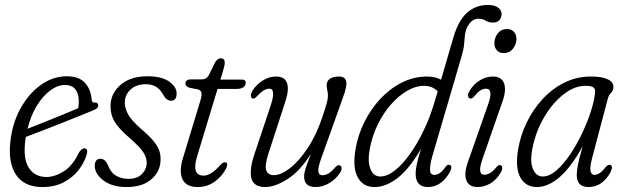

<svg xmlns="http://www.w3.org/2000/svg" viewBox="-20 -746 2516 774"><path d="M329 -121.5Q319.5 -89.5 296.2 -59.8Q273 -30 236.5 -11Q200 8 151 8Q78.5 8 45.5 -40.2Q12.5 -88.5 21.5 -172Q29 -247.5 62.2 -308Q95.5 -368.5 144.5 -403.5Q193.5 -438.5 249.5 -438.5Q298.5 -438.5 322.5 -412Q346.5 -385.5 349.5 -344.5Q351 -332.5 359.5 -332.5Q372 -334.5 375.5 -324.5Q379 -310 355.5 -301Q327.5 -289.5 290.2 -274.5Q253 -259.5 214.2 -244.2Q175.5 -229 141.2 -215.8Q107 -202.5 84 -194Q82.5 -184.5 81.5 -175Q73 -104 97 -68.2Q121 -32.5 168 -32.5Q200 -32.5 236.8 -55.2Q273.5 -78 298 -131Q310.5 -149.5 321.5 -148Q337 -146 329 -121.5ZM242 -403.5Q212.5 -403.5 182.8 -381.5Q153 -359.5 128.5 -319.8Q104 -280 91 -227Q117 -237 153 -251.5Q189 -266 226.8 -281.2Q264.5 -296.5 295.5 -310Q297.5 -322 297.5 -339.5Q297.5 -369 283.5 -386.2Q269.5 -403.5 242 -403.5Z M498.5 -25Q533.5 -25 552.5 -44.8Q571.5 -64.5 571.5 -90Q571.5 -110 558.5 -131Q545.5 -152 505 -187.5Q457 -229 441 -257Q425 -285 425.5 -320.5Q427 -371 467 -404.8Q507 -438.5 574.5 -438.5Q631.5 -438.5 661.8 -417.2Q692 -396 692 -369Q692 -340 669.5 -340Q660 -340 652.2 -346Q644.5 -352 635.5 -368Q614 -406.5 567.5 -406.5Q529 -406.5 506 -384.8Q483 -363 483 -332Q483 -311 495.5 -286.8Q508 -262.5 548 -227Q583 -197.5 600.5 -175.5Q618 -153.5 623.2 -135Q628.5 -116.5 627 -97Q625 -52.5 589 -22.2Q553 8 490.5 8Q431.5 8 396.8 -18.8Q362 -45.5 362 -77Q362 -106 385.5 -106Q403.5 -106 415.5 -79.5Q426.5 -50 448.2 -37.5Q470 -25 498.5 -25Z M778.5 -385.5 743 -392.5Q727.5 -398.5 727.5 -409Q727.5 -426 750.5 -426H793.5Q810.5 -426 820.5 -440.5L847.5 -495Q857 -511 870 -511Q886 -511 886 -494Q886 -482.5 879 -460L868.5 -425H957.5Q970.5 -425 970.5 -412.5Q970.5 -400.5 960.5 -394Q950.5 -387.5 934.5 -387.5H857L774.5 -115.5Q751 -38 801 -38Q830.5 -38 868 -80.5Q881.5 -95 890 -91.5Q895.5 -90 895.8 -83.5Q896 -77 892.5 -69Q877 -37 846.5 -14.5Q816 8 776.5 8Q730.5 8 715.5 -23.8Q700.5 -55.5 718.5 -112L784.5 -329.5Q794 -358.5 792.5 -370Q791 -381.5 778.5 -385.5Z M1350 -79Q1356.5 -77 1357 -68.5Q1357.5 -60 1351.5 -50.5Q1336 -25.5 1309 -8.8Q1282 8 1252 8Q1206 8 1206 -35Q1206 -49 1212.2 -68Q1218.5 -87 1233.5 -125.5Q1187 -53.5 1137.2 -22.8Q1087.5 8 1049.5 8Q1002.5 8 993.5 -27.2Q984.5 -62.5 1006 -125.5L1071.5 -321.5Q1093.5 -388.5 1065.5 -388.5Q1044.5 -388.5 1017.5 -359.5Q1005 -345.5 998 -349Q992 -351 991.5 -359.2Q991 -367.5 997 -379Q1011.5 -403.5 1037.8 -420.5Q1064 -437.5 1093 -437.5Q1127.5 -437.5 1136.8 -411.8Q1146 -386 1131.5 -340.5L1062.5 -128Q1046.5 -79 1053.2 -59.5Q1060 -40 1084.5 -40Q1113 -40 1149.2 -68.2Q1185.5 -96.5 1220.5 -149.2Q1255.5 -202 1280 -275.5Q1294 -317 1298 -333.2Q1302 -349.5 1302 -359Q1302 -372 1299.5 -382Q1297 -392 1297 -403.5Q1297 -420 1310.5 -428.8Q1324 -437.5 1346.5 -437.5Q1371 -437.5 1375.5 -418.5Q1380 -399.5 1363 -354L1275 -108Q1262 -72 1263.2 -55.8Q1264.5 -39.5 1280 -39.5Q1291 -39.5 1303 -46Q1315 -52.5 1332 -72Q1343 -83.5 1350 -79Z M1795 -55Q1760.5 8 1705 8Q1655.5 8 1655.5 -46.5Q1655.5 -60 1659.8 -81.8Q1664 -103.5 1677.5 -146.5Q1630.5 -65.5 1583.2 -28.8Q1536 8 1489.5 8Q1443.5 8 1422 -31.5Q1400.5 -71 1413.5 -146Q1423 -202 1449 -254.2Q1475 -306.5 1513.5 -347.8Q1552 -389 1600 -413.2Q1648 -437.5 1702 -437.5Q1735.5 -437.5 1758 -424.5L1807.5 -594.5Q1828 -664 1863 -695Q1898 -726 1947 -726Q1974.5 -726 1988.2 -715.2Q2002 -704.5 2002 -690Q2002 -675 1993.2 -665Q1984.5 -655 1968 -655Q1949.5 -655 1938 -662.8Q1926.5 -670.5 1908 -670.5Q1881.5 -670.5 1863.5 -637Q1856 -620.5 1854.2 -604Q1852.5 -587.5 1850.8 -567Q1849 -546.5 1840.5 -518L1723 -117Q1713 -82 1713.5 -61.5Q1714 -41 1731 -41Q1741 -41 1752 -47.8Q1763 -54.5 1777 -74.5Q1784.5 -85 1792.5 -81Q1805 -77 1795 -55ZM1471 -148Q1461 -97 1473 -65.8Q1485 -34.5 1513 -34.5Q1541 -34.5 1572 -59Q1603 -83.5 1633.2 -126Q1663.5 -168.5 1689.2 -222.8Q1715 -277 1732 -336L1744.5 -377.5Q1724 -400 1688.5 -400Q1656 -400 1621.8 -380.2Q1587.5 -360.5 1556.8 -325.8Q1526 -291 1503.5 -245.5Q1481 -200 1471 -148Z M2010 -532Q1993.5 -532 1983.2 -543Q1973 -554 1973 -572.5Q1973 -593 1986.5 -611Q2000 -629 2024 -629Q2041 -629 2051.5 -618Q2062 -607 2062 -588.5Q2062 -568.5 2048.2 -550.2Q2034.5 -532 2010 -532ZM1924.5 -103.5Q1903 -41.5 1933 -41.5Q1942.5 -41.5 1954.8 -48Q1967 -54.5 1981 -72Q1990 -83.5 1998 -80Q2004 -78 2004.5 -69.8Q2005 -61.5 1998.5 -50Q1981.5 -21 1956.8 -6.5Q1932 8 1905 8Q1870.5 8 1860 -19Q1849.5 -46 1866.5 -93.5L1948 -326Q1970 -388.5 1939 -388.5Q1927.5 -388.5 1916.5 -381.5Q1905.5 -374.5 1890.5 -356Q1881.5 -346 1873.5 -349.5Q1867.5 -351.5 1866.8 -359.8Q1866 -368 1872.5 -379Q1888.5 -406 1913.8 -421.8Q1939 -437.5 1967 -437.5Q2001.5 -437.5 2011.8 -410.5Q2022 -383.5 2006 -338Z M2367 -109Q2357 -70 2360.8 -55.5Q2364.5 -41 2376 -41Q2386 -41 2396.8 -47.8Q2407.5 -54.5 2422 -72.5Q2431.5 -84.5 2440.5 -81Q2452.5 -76.5 2441.5 -52.5Q2408.5 8 2352.5 8Q2305 8 2305 -40.5Q2305 -55.5 2309.5 -80.2Q2314 -105 2329 -156.5Q2283 -73 2236.5 -32.5Q2190 8 2144.5 8Q2098.5 8 2077.2 -31.5Q2056 -71 2069 -146Q2078.5 -201 2103.8 -253Q2129 -305 2167.5 -346.8Q2206 -388.5 2255.5 -413Q2305 -437.5 2362.5 -437.5Q2407 -437.5 2430.2 -426.2Q2453.5 -415 2453 -395Q2452.5 -381 2443 -371.2Q2433.5 -361.5 2429.5 -345.5ZM2126.5 -148.5Q2115.5 -95 2128.5 -64.8Q2141.5 -34.5 2168 -34.5Q2194.5 -34.5 2223 -59Q2251.5 -83.5 2278.2 -123.2Q2305 -163 2326.8 -209Q2348.5 -255 2362.5 -298.8Q2376.5 -342.5 2379 -374.5Q2380 -388 2371.8 -394Q2363.5 -400 2338.5 -400Q2296 -400 2252 -365.8Q2208 -331.5 2174 -274.2Q2140 -217 2126.5 -148.5Z"/></svg>

Font: Fraunces 144pt SuperSoft Light
Style: Italic
Weight: 300
Italic angle: -16°
Version: Version 1.000;[b76b70a41]